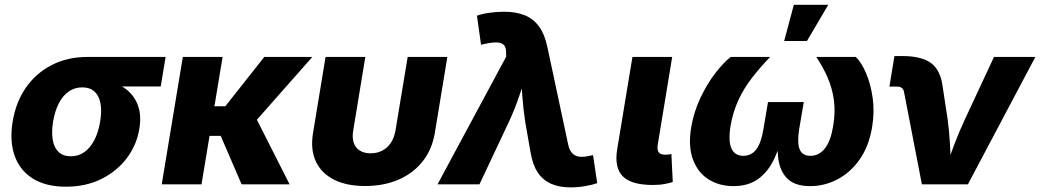

<svg xmlns="http://www.w3.org/2000/svg" viewBox="-20 -790 4458 823"><path d="M262.7 10.3Q176.8 10.3 121.1 -24.4Q65.4 -59.1 43 -121.8Q20.5 -184.6 34.2 -268.6Q47.9 -352.1 91.1 -414.3Q134.3 -476.6 201.7 -511.2Q269 -545.9 354.5 -545.9H689.9L668.9 -419.4H431.2L333 -415.5Q299.8 -415.5 274.4 -397.7Q249 -379.9 232.2 -347.2Q215.3 -314.5 207.5 -268.6Q200.2 -223.6 206.1 -190.2Q211.9 -156.7 231.4 -138.4Q251 -120.1 283.7 -120.1Q316.4 -120.1 341.8 -138.2Q367.2 -156.2 384.5 -189.7Q401.9 -223.1 409.2 -268.6Q417 -314.5 410.6 -347.4Q404.3 -380.4 384.8 -397.9Q365.2 -415.5 333 -415.5L339.8 -456.5Q400.9 -456.5 449 -442.6Q497.1 -428.7 528.6 -400.9Q560.1 -373 573.2 -332.3Q586.4 -291.5 577.1 -237.3Q565.9 -168.5 523.7 -112.3Q481.4 -56.2 414.8 -22.9Q348.1 10.3 262.7 10.3Z M934.1 -545.9 843.8 0H673.3L763.7 -545.9ZM1318.8 -545.9 1020 -207.5H839.4L859.9 -334.5H945.8L1112.8 -545.9ZM1015.6 0 923.3 -213.9 1073.7 -291.5 1221.2 0Z M1544.9 7.3Q1465.3 7.3 1411.4 -20Q1357.4 -47.4 1333.7 -98.4Q1310.1 -149.4 1321.8 -219.7L1375.5 -545.9H1545.9L1494.1 -231Q1488.8 -199.7 1496.3 -177.7Q1503.9 -155.8 1522.7 -144.3Q1541.5 -132.8 1568.4 -132.8Q1596.2 -132.8 1618.4 -144.3Q1640.6 -155.8 1655.3 -177.7Q1669.9 -199.7 1675.3 -231L1727.5 -545.9H1897.5L1843.8 -219.7Q1832 -149.4 1791.7 -98.4Q1751.5 -47.4 1688.2 -20Q1625 7.3 1544.9 7.3Z M1855.5 0 2149.9 -547.4 2149.4 -561Q2150.4 -584.5 2141.4 -595.5Q2132.3 -606.4 2112.5 -607.9Q2092.8 -609.4 2059.6 -602.1L2042 -598.1L2024.4 -722.7Q2044.9 -730.5 2077.1 -735.1Q2109.4 -739.7 2140.6 -739.7Q2192.4 -739.7 2229.7 -724.4Q2267.1 -709 2291 -675.8Q2314.9 -642.6 2326.2 -588.9L2415.5 -170.4Q2420.9 -146 2432.4 -133.8Q2443.8 -121.6 2460.9 -118.9Q2478 -116.2 2500 -120.6L2522 -125L2540 -4.9Q2519.5 2.4 2488.3 7.8Q2457 13.2 2425.8 13.2Q2377.9 13.2 2342.5 -2.2Q2307.1 -17.6 2284.9 -51Q2262.7 -84.5 2253.9 -138.7L2231.4 -267.1Q2223.1 -321.8 2219 -377Q2214.8 -432.1 2212.4 -495.6H2247.1Q2223.6 -432.1 2205.1 -377Q2186.5 -321.8 2161.1 -267.1L2035.2 0Z M2778.8 2.9Q2686 2.9 2649.4 -34.4Q2612.8 -71.8 2625.5 -149.9L2690.9 -545.9H2861.3L2799.3 -169.4Q2795.9 -147.9 2803.2 -137.5Q2810.5 -127 2830.6 -127Q2841.3 -127 2847.7 -127.7Q2854 -128.4 2857.9 -130.4L2863.8 -9.8Q2852.1 -5.9 2829.8 -1.5Q2807.6 2.9 2778.8 2.9Z M3124 7.8Q3063 7.8 3017.1 -21.2Q2971.2 -50.3 2950.2 -106.7Q2929.2 -163.1 2942.9 -245.1Q2954.1 -311 2982.4 -370.6Q3010.7 -430.2 3045.9 -476.1Q3081.1 -522 3112.3 -545.9H3281.2Q3238.8 -502 3203.9 -457Q3168.9 -412.1 3145.3 -361.1Q3121.6 -310.1 3111.3 -249.5Q3101.1 -185.5 3115.2 -153.8Q3129.4 -122.1 3166.5 -122.1Q3201.2 -122.1 3221.9 -149.9Q3242.7 -177.7 3252 -234.4L3272 -352.5H3425.3L3405.3 -234.4Q3396.5 -177.7 3407.7 -149.9Q3418.9 -122.1 3453.6 -122.1Q3491.2 -122.1 3516.1 -154.1Q3541 -186 3551.3 -249.5Q3561.5 -310.1 3554.4 -361.1Q3547.4 -412.1 3527.6 -457.5Q3507.8 -502.9 3479 -545.9H3648.4Q3672.9 -522 3692.6 -475.8Q3712.4 -429.7 3720.7 -370.1Q3729 -310.5 3718.3 -245.1Q3704.6 -163.1 3665 -106.7Q3625.5 -50.3 3569.8 -21.2Q3514.2 7.8 3452.6 7.8Q3388.2 7.8 3355.7 -23.7Q3323.2 -55.2 3315.9 -111.3Q3308.6 -167.5 3318.8 -242.2H3340.3Q3325.7 -167.5 3299.6 -111.1Q3273.4 -54.7 3230.7 -23.4Q3188 7.8 3124 7.8ZM3341.3 -614.3 3382.8 -769.5H3530.3L3439 -614.3Z M3931.6 0 3855 -396Q3853 -407.7 3845.2 -413.3Q3837.4 -418.9 3823.2 -418.9H3792.5L3814 -549.8H3846.7Q3930.2 -549.8 3970.9 -519.5Q4011.7 -489.3 4020.5 -419.4L4042 -278.8Q4049.3 -224.6 4052.2 -168.7Q4055.2 -112.8 4057.1 -50.3H4026.4Q4048.8 -112.8 4069.8 -168.7Q4090.8 -224.6 4116.2 -278.8L4240.7 -545.9H4418L4128.9 0Z"/></svg>

Font: Inter ExtraBold
Style: Italic
Weight: 800
Italic angle: -9.3988°
Designer: Rasmus Andersson
Foundry: rsms
Version: Version 4.001;git-66647c0bb